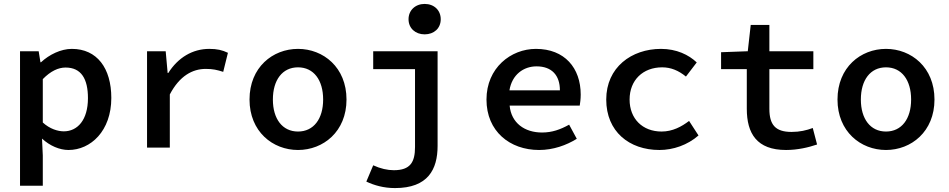

<svg xmlns="http://www.w3.org/2000/svg" viewBox="-20 -752 4832 978"><path d="M194 -46C234 -9 284 12 329 12C442 12 547 -85 547 -253C547 -405 474 -503 346 -503C290 -503 231 -474 189 -435H186L177 -491H82V194H198V40ZM198 -128V-349C238 -390 277 -408 314 -408C394 -408 428 -350 428 -252C428 -141 375 -83 305 -83C275 -83 234 -95 198 -128Z M729 0H845V-271C895 -366 961 -401 1028 -401C1065 -401 1085 -396 1117 -386L1141 -483C1112 -497 1086 -503 1046 -503C961 -503 887 -459 837 -380H834L824 -491H729Z M1251 -245C1251 -82 1369 12 1498 12C1627 12 1745 -82 1745 -245C1745 -409 1627 -503 1498 -503C1369 -503 1251 -409 1251 -245ZM1370 -245C1370 -344 1418 -409 1498 -409C1578 -409 1626 -344 1626 -245C1626 -147 1578 -82 1498 -82C1418 -82 1370 -147 1370 -245Z M1881 -400H2094V-3C2094 74 2070 115 1986 115C1954 115 1918 107 1881 90L1846 173C1886 192 1935 206 1992 206C2160 206 2209 111 2209 -9V-491H1881ZM2143 -577C2191 -577 2225 -608 2225 -654C2225 -700 2191 -732 2143 -732C2096 -732 2061 -700 2061 -654C2061 -608 2096 -577 2143 -577Z M2458 -245C2458 -83 2577 12 2726 12C2798 12 2865 -12 2918 -45L2879 -117C2834 -92 2792 -77 2741 -77C2652 -77 2584 -126 2576 -214H2933C2935 -226 2938 -248 2938 -270C2938 -406 2856 -503 2710 -503C2582 -503 2458 -406 2458 -245ZM2575 -292C2588 -372 2647 -414 2713 -414C2791 -414 2832 -368 2832 -292Z M3068 -245C3068 -82 3185 12 3339 12C3409 12 3482 -13 3538 -62L3490 -136C3452 -107 3406 -82 3350 -82C3253 -82 3187 -147 3187 -245C3187 -344 3255 -409 3353 -409C3397 -409 3436 -393 3474 -362L3529 -434C3488 -473 3426 -503 3347 -503C3197 -503 3068 -409 3068 -245Z M3784 -198C3784 -72 3835 12 3984 12C4043 12 4098 -1 4142 -16L4120 -100C4088 -88 4054 -80 4012 -80C3929 -80 3899 -117 3899 -198V-400H4123V-491H3899V-625H3804L3789 -491L3653 -486V-400H3784Z M4246 -245C4246 -82 4364 12 4493 12C4622 12 4740 -82 4740 -245C4740 -409 4622 -503 4493 -503C4364 -503 4246 -409 4246 -245ZM4365 -245C4365 -344 4413 -409 4493 -409C4573 -409 4621 -344 4621 -245C4621 -147 4573 -82 4493 -82C4413 -82 4365 -147 4365 -245Z"/></svg>

Font: Source Code Pro Semibold
Style: Regular
Weight: 600
Monospace: yes
Designer: Paul D. Hunt
Foundry: Adobe Systems Incorporated
Version: Version 1.017;PS 1.000;hotconv 1.0.70;makeotf.lib2.5.5900